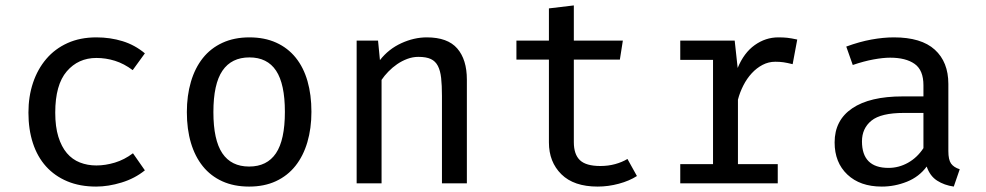

<svg xmlns="http://www.w3.org/2000/svg" viewBox="-20 -677 3640 709"><path d="M336 -66Q369 -66 404 -76.5Q439 -87 471 -111L515 -48Q478 -18 429 -3Q380 12 335 12Q275 12 228.5 -7.5Q182 -27 150 -62.5Q118 -98 101.5 -148.5Q85 -199 85 -261Q85 -321 102 -371.5Q119 -422 151 -459.5Q183 -497 229.5 -518Q276 -539 336 -539Q387 -539 432.5 -525Q478 -511 515 -480L470 -418Q438 -442 404.5 -452.5Q371 -463 336 -463Q269 -463 226.5 -413.5Q184 -364 184 -261Q184 -209 195.5 -172Q207 -135 227 -111.5Q247 -88 275 -77Q303 -66 336 -66Z M1032 -264Q1032 -367 999.5 -416Q967 -465 901 -465Q835 -465 801.5 -416Q768 -367 768 -263Q768 -160 801 -111Q834 -62 900 -62Q966 -62 999 -111Q1032 -160 1032 -264ZM670 -263Q670 -324 685 -375Q700 -426 729 -462.5Q758 -499 801.5 -519Q845 -539 901 -539Q957 -539 1000 -519.5Q1043 -500 1072 -464Q1101 -428 1115.5 -377.5Q1130 -327 1130 -264Q1130 -203 1115 -152Q1100 -101 1071 -64.5Q1042 -28 999 -8Q956 12 900 12Q844 12 801 -7.5Q758 -27 729 -63Q700 -99 685 -149.5Q670 -200 670 -263Z M1297 0V-527H1376L1383 -455Q1415 -496 1462 -517.5Q1509 -539 1556 -539Q1633 -539 1668.5 -498Q1704 -457 1704 -383V0H1612V-323Q1612 -362 1609 -389Q1606 -416 1597 -433.5Q1588 -451 1571 -459Q1554 -467 1525 -467Q1504 -467 1484 -459.5Q1464 -452 1446.5 -440Q1429 -428 1414 -412.5Q1399 -397 1389 -382V0Z M2332 -27Q2304 -9 2265 1.5Q2226 12 2187 12Q2099 12 2053 -33.5Q2007 -79 2007 -151V-457H1887V-527H2007V-646L2099 -657V-527H2280L2269 -457H2099V-152Q2099 -107 2121.5 -85.5Q2144 -64 2197 -64Q2226 -64 2251.5 -71Q2277 -78 2297 -90Z M2852 0H2492V-71H2613V-456H2492V-527H2693L2704 -426Q2727 -482 2767 -510.5Q2807 -539 2854 -539Q2873 -539 2887 -537.5Q2901 -536 2924 -531L2907 -440Q2887 -445 2873.5 -447Q2860 -449 2843 -449Q2818 -449 2796 -437.5Q2774 -426 2756 -406.5Q2738 -387 2725 -361.5Q2712 -336 2705 -309V-71H2852Z M3482 -119Q3482 -87 3492 -73Q3502 -59 3524 -52L3502 12Q3467 7 3440.5 -10Q3414 -27 3402 -62Q3374 -24 3329 -6Q3284 12 3236 12Q3156 12 3109 -32.5Q3062 -77 3062 -151Q3062 -233 3127 -277Q3192 -321 3313 -321H3390V-362Q3390 -418 3357.5 -441Q3325 -464 3267 -464Q3241 -464 3205.5 -457.5Q3170 -451 3129 -437L3105 -505Q3154 -523 3198 -531Q3242 -539 3281 -539Q3382 -539 3432 -493.5Q3482 -448 3482 -367ZM3261 -57Q3299 -57 3333 -76Q3367 -95 3390 -130V-260H3318Q3233 -260 3198 -231.5Q3163 -203 3163 -155Q3163 -57 3261 -57Z"/></svg>

Font: Wlorlttqgufhjawjgtejqphaquk
Style: Regular
Weight: 400
Monospace: yes
Designer: Carrois Corporate & Edenspiekermann
Foundry: Carrois Corporate GbR & Edenspiekermann AG
Version: Version 2.001